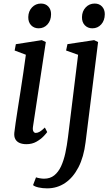

<svg xmlns="http://www.w3.org/2000/svg" viewBox="-20 -789 619 1064"><path d="M126.3 10Q104.4 10 88.6 3.2Q72.8 -3.7 65.1 -17.6Q57.4 -31.5 59.3 -52.9Q61.3 -73.2 66.6 -108.2Q71.9 -143.2 78.8 -188.3Q85.8 -233.3 93.8 -283.9Q101.7 -334.4 109.3 -386.2Q116.9 -437.9 123.3 -485.7L61.2 -509.1L67.8 -544.1L211.7 -566.6L233.9 -556L162.9 -87.9Q160 -69.9 165 -61.1Q169.9 -52.4 178.1 -52.4Q188.4 -52.4 200 -59Q211.6 -65.6 228.6 -82.3L241.6 -57.1Q236.8 -49.9 221.5 -33.8Q206.3 -17.7 182.2 -3.9Q158 10 126.3 10ZM194 -632.1Q168.8 -632.1 152.4 -649.1Q136.1 -666.2 136.7 -694.6Q137.4 -727 157.4 -748.1Q177.5 -769.3 207 -769.3Q232.4 -769.3 247.8 -752.8Q263.2 -736.3 263 -710.2Q262.9 -675.7 243.4 -653.9Q223.9 -632.1 194 -632.1ZM454.2 -0.7Q444.2 80.9 414.8 138Q385.3 195 341 224.9Q296.7 254.8 241.3 254.8Q216.2 254.8 194.2 249.9Q172.2 245.1 163.2 236.8L179.6 193.7Q186.6 196.4 199.8 198.8Q213 201.2 224.3 201.2Q257.8 201.2 280.7 182.8Q303.5 164.5 318.4 132.5Q333.2 100.4 342.2 58.8Q351.1 17.2 356.8 -29.2L412.8 -485.4L346.3 -509.1L353.8 -544.4L501.6 -566.6L523.6 -556ZM491.6 -632.1Q466.4 -632.1 450 -649.1Q433.7 -666.2 434.3 -694.6Q435 -727 455 -748.1Q475.1 -769.3 504.6 -769.3Q530 -769.3 545.4 -752.8Q560.8 -736.3 560.7 -710.2Q560.5 -675.7 541 -653.9Q521.6 -632.1 491.6 -632.1Z"/></svg>

Font: Merriweather Light
Style: Italic
Weight: 300
Italic angle: -7.8°
Designer: Eben Sorkin
Foundry: Eben Sorkin
Version: Version 2.101